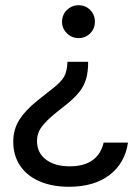

<svg xmlns="http://www.w3.org/2000/svg" viewBox="-20 -530 530 735"><path d="M317.5 -293.3Q317.5 -255 309.6 -227.9Q301.7 -200.8 284.2 -178.8Q266.7 -156.7 238.3 -133.3L193.3 -97.5Q158.3 -69.2 140 -45Q121.7 -20.8 121.7 10Q121.7 55 155.8 80.8Q190 106.7 246.7 106.7Q301.7 106.7 334.2 83.3Q366.7 60 376.7 15.8H470Q458.3 95 399.2 140Q340 185 244.2 185Q180 185 131.7 164.2Q83.3 143.3 57.1 104.6Q30.8 65.8 30.8 12.5Q30.8 -35 54.2 -71.7Q77.5 -108.3 123.3 -145L183.3 -192.5Q213.3 -215.8 225 -235.8Q236.7 -255.8 238.3 -293.3ZM280.8 -510Q307.5 -510 325.4 -491.7Q343.3 -473.3 343.3 -446.7Q343.3 -420.8 325.4 -402.5Q307.5 -384.2 280.8 -384.2Q255 -384.2 236.2 -402.5Q217.5 -420.8 217.5 -446.7Q217.5 -473.3 236.2 -491.7Q255 -510 280.8 -510Z"/></svg>

Font: Funnel Display
Style: Regular
Weight: 400
Designer: NORD ID, Kristian Moeller
Foundry: Dicotype
Version: Version 1.000